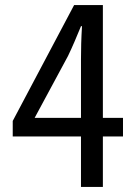

<svg xmlns="http://www.w3.org/2000/svg" viewBox="-20 -734 540 754"><path d="M298 0H384V-198H463V-271H384V-714H271L30 -259V-198H298ZM298 -271H116L247 -514C264 -549 282 -592 298 -631H302C299 -583 298 -540 298 -501Z"/></svg>

Font: Noto Sans Mono CJK HK
Style: Regular
Weight: 400
Designer: Ryoko NISHIZUKA 西塚涼子 (kana, bopomofo & ideographs); Paul D. Hunt (Latin, Greek & Cyrillic); Sandoll Communications 산돌커뮤니
Foundry: Adobe
Version: Version 2.004;hotconv 1.0.118;makeotfexe 2.5.65603